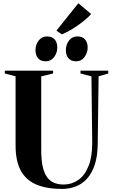

<svg xmlns="http://www.w3.org/2000/svg" viewBox="-20 -1192 716 1220"><path d="M374.5 8.5Q277.5 8.5 211.8 -19Q146 -46.5 112.5 -107.2Q79 -168 79 -268V-707L10.5 -725V-743H317.5V-725L242 -707V-236.5Q242 -174 251.8 -132Q261.5 -90 280 -65.2Q298.5 -40.5 325 -30Q351.5 -19.5 384.5 -19.5Q435.5 -19.5 476.8 -48Q518 -76.5 542 -135.2Q566 -194 566 -283.5L561 -707L491.5 -725V-743H668V-725L606.5 -707L601 -284.5Q601 -203.5 582.8 -147.5Q564.5 -91.5 533.2 -57Q502 -22.5 461 -7Q420 8.5 374.5 8.5ZM270.5 -802.5Q238.5 -802.5 222 -821.8Q205.5 -841 205.5 -873Q205.5 -908.5 225.8 -934.5Q246 -960.5 278 -960.5H279Q311.5 -960.5 327.8 -941.2Q344 -922 344 -889.5Q344 -857 324.2 -829.8Q304.5 -802.5 271.5 -802.5ZM463.5 -802.5Q431.5 -802.5 415 -821.8Q398.5 -841 398.5 -873Q398.5 -908.5 418.5 -934.5Q438.5 -960.5 471 -960.5H472Q504 -960.5 520.5 -941.2Q537 -922 537 -889.5Q537 -857 517.2 -829.8Q497.5 -802.5 464.5 -802.5ZM372.5 -974 338.5 -997.5 478 -1171.5 559 -1103Q545 -1086.5 524 -1068.8Q503 -1051 478.5 -1033.5Q454 -1016 427.2 -1000.5Q400.5 -985 374 -974Z"/></svg>

Font: Merriweather 144pt
Style: Bold
Weight: 700
Version: Version 2.100